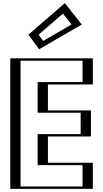

<svg xmlns="http://www.w3.org/2000/svg" viewBox="-20 -1194 652 1214"><path d="M542 -825V-660H258V-496H530V-331H258V-165H542V0H70V-825ZM182 -976 238 -899 476 -1037 385 -1152ZM527 -810V-675H243V-481H515V-346H243V-150H527V-15H85V-810ZM202.2 -973.7 383 -1130.4 453.5 -1041.3 242.2 -918.8ZM527 -810H85V-15H527V-150H243V-346H515V-481H243V-675H527ZM202.2 -973.7 242.2 -918.8 453.5 -1041.3 383 -1130.4ZM542 -825H70V0H542V-165H258V-331H530V-496H258V-660H542ZM182 -976 385 -1152 476 -1037 238 -899ZM502 -810V-675H218V-481H490V-346H218V-150H502V-15H110V-810ZM224.3 -974.9 378 -1108.1 432.4 -1039.3 253 -935.3ZM567 -825H45V0H567V-165H283V-331H555V-496H283V-660H567ZM159.9 -974.8 227.1 -882.4 497.1 -1038.9 390 -1174.3Z"/></svg>

Font: Hussar Outliner
Style: Regular
Weight: 700
Foundry: Cannot Into Space Fonts
Version: Version 0.92